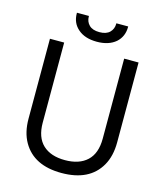

<svg xmlns="http://www.w3.org/2000/svg" viewBox="-129 -974 908 1082"><g transform="rotate(15 325.0 -433.5)"><path d="M333 14Q171 14 107 -98Q75 -154 75 -234V-700H158V-233Q158 -147 204 -104Q250 -61 333 -61Q416 -61 462 -104Q508 -147 508 -233V-700H592V-234Q592 -154 560 -98Q496 14 333 14ZM483 -878Q483 -822 444 -787Q403 -752 334 -752Q264 -752 224 -787Q184 -821 184 -878V-881H254V-878Q254 -848 274 -828Q294 -808 334 -808Q374 -808 394 -828Q414 -848 414 -878V-881H483Z"/></g></svg>

Font: Rilu
Style: Regular
Weight: 500
Designer: Alí Sinisterra
Foundry: Alí Sinisterra
Version: 0.1